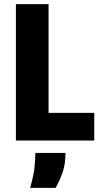

<svg xmlns="http://www.w3.org/2000/svg" viewBox="-20 -680 485 929"><path d="M57 0V-660H215V0ZM87 0V-134H436V0ZM126 229Q144 165 147.5 125Q151 85 151 60H297Q297 115 282 156.5Q267 198 249 229Z"/></svg>

Font: Bricolage Grotesque 24pt SemiCondensed ExtraBold
Style: Regular
Weight: 800
Width: 4
Designer: Mathieu Triay
Foundry: Atelier Triay
Version: Version 1.001;gftools[0.9.33.dev8+g029e19f]